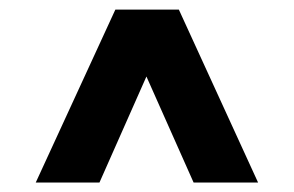

<svg xmlns="http://www.w3.org/2000/svg" viewBox="-20 -750 610 399"><path d="M54.3 -370.7 219.7 -730H351.7L516.3 -370.7H382.3L284.3 -591L186.7 -370.7Z"/></svg>

Font: MuseoModerno Thin
Style: Regular
Weight: 100
Designer: Pablo Cosgaya, Héctor Gatti, Marcela Romero, and the Authors of The MuseoModerno Project.
Foundry: Omnibus-Type Team
Version: Version 1.003